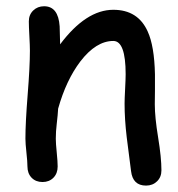

<svg xmlns="http://www.w3.org/2000/svg" viewBox="-20 -553 563 608"><path d="M442.4 34.7Q400.4 34.7 395 -11.2L381.3 -118.2Q374.5 -175.3 374.5 -225.1Q374.5 -238.8 376.2 -271.5Q377.9 -304.2 377.9 -317.9Q377.9 -423.3 338.9 -423.3Q284.2 -423.3 234.4 -358.4Q189.5 -299.3 164.1 -209Q163.1 -189.9 159.7 -161.1Q156.7 -136.7 156.7 -113.8Q156.7 -99.1 159.7 -69.8Q162.6 -40.5 162.6 -25.9Q162.6 -3.9 149.2 9.8Q135.7 23.4 114.7 23.4Q93.3 23.4 80.1 9.8Q66.9 -3.9 66.9 -25.9Q66.9 -40.5 63.7 -69.8Q60.5 -99.1 60.5 -113.8Q60.5 -164.1 67.6 -253.2Q74.7 -342.3 74.7 -392.6Q74.7 -408.2 73 -439Q71.3 -469.7 71.3 -485.4Q71.3 -506.3 85.2 -519.8Q99.1 -533.2 119.6 -533.2Q164.6 -533.2 168.9 -469.7L170.4 -412.6Q252.4 -522 338.9 -522Q417 -522 447.8 -453.1Q468.8 -407.2 470.7 -317.4V-268.1L470.2 -222.7Q470.2 -182.1 480.7 -117.9Q491.2 -53.7 491.2 -13.7Q491.2 7.8 477.3 21.2Q463.4 34.7 442.4 34.7Z"/></svg>

Font: YBG Kramawirya
Style: Regular
Weight: 400
Designer: R.S. Wihananto
Foundry: R.S. Wihananto
Version: Version 2.0.1